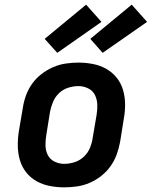

<svg xmlns="http://www.w3.org/2000/svg" viewBox="-20 -797 652 825"><path d="M256 8Q224 8 193.5 2Q163 -4 137 -18.5Q111 -33 92.5 -56.5Q74 -80 65.5 -109Q57 -138 56.5 -169.5Q56 -201 61 -233L78 -333Q82 -360 91.5 -386.5Q101 -413 118 -437Q135 -461 158.5 -479Q182 -497 208.5 -508.5Q235 -520 262.5 -524Q290 -528 317 -528Q349 -528 379.5 -522Q410 -516 436 -501.5Q462 -487 481 -463.5Q500 -440 508.5 -411Q517 -382 517.5 -350.5Q518 -319 512 -287L496 -187Q491 -160 481.5 -133.5Q472 -107 455 -83Q438 -59 415 -41Q392 -23 365.5 -11.5Q339 0 311 4Q283 8 256 8ZM256 -93Q278 -93 300 -100Q322 -107 339.5 -123Q357 -139 366 -160.5Q375 -182 378 -203L395 -303Q399 -326 398 -348.5Q397 -371 387.5 -389.5Q378 -408 358.5 -417.5Q339 -427 317 -427Q295 -427 273 -420Q251 -413 234 -397Q217 -381 208 -359.5Q199 -338 195 -317L179 -217Q175 -194 175.5 -171.5Q176 -149 185.5 -130.5Q195 -112 214.5 -102.5Q234 -93 256 -93ZM421 -570 368 -630 546 -777 612 -703ZM226 -570 172 -630 350 -777 416 -703Z"/></svg>

Font: Iosevka HT Extended
Style: Bold Italic
Weight: 700
Width: 7
Italic angle: -9°
Monospace: yes
Designer: Belleve Invis
Foundry: Belleve Invis
Version: Version 32.3.0; ttfautohint (v1.8.4)